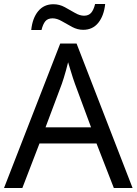

<svg xmlns="http://www.w3.org/2000/svg" viewBox="-20 -933 679 953"><path d="M545 0 459 -221H176L91 0H0L279 -717H360L638 0ZM352 -517Q349 -525 342 -546Q335 -567 328.5 -589.5Q322 -612 318 -624Q313 -604 307.5 -583.5Q302 -563 296.5 -546Q291 -529 287 -517L206 -301H432ZM135 -784Q141 -843 169.5 -877.5Q198 -912 245 -912Q275 -912 301.5 -897.5Q328 -883 352 -869Q376 -855 397 -855Q420 -855 432.5 -869.5Q445 -884 452 -913H502Q496 -855 468 -820Q440 -785 393 -785Q365 -785 338.5 -799Q312 -813 287.5 -827.5Q263 -842 241 -842Q217 -842 205 -827.5Q193 -813 186 -784Z"/></svg>

Font: Noto Sans Bamum
Style: Regular
Weight: 400
Designer: Monotype Design Team
Foundry: Monotype Imaging Inc.
Version: Version 2.001